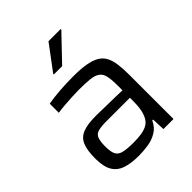

<svg xmlns="http://www.w3.org/2000/svg" viewBox="-208 -856 984 984"><g transform="rotate(-45 284.5 -363.5)"><path d="M223 8Q167 8 129.5 -5Q92 -18 73.5 -50Q55 -82 55 -140Q55 -198 68.5 -231.5Q82 -265 116 -279Q150 -293 211 -293Q221 -293 242.5 -292.5Q264 -292 292 -291.5Q320 -291 348.5 -290.5Q377 -290 401 -289V-321Q401 -366 395.5 -391.5Q390 -417 373 -429.5Q356 -442 325.5 -445.5Q295 -449 245 -449Q223 -449 193 -447.5Q163 -446 134.5 -443.5Q106 -441 89 -438V-504Q127 -511 174.5 -514.5Q222 -518 273 -518Q327 -518 364.5 -511.5Q402 -505 425.5 -491Q449 -477 461 -454Q473 -431 477.5 -398Q482 -365 482 -321V0H409L406 -72H400Q384 -37 354.5 -19.5Q325 -2 290 3Q255 8 223 8ZM253 -59Q282 -59 307 -62.5Q332 -66 351 -76Q370 -86 381 -106Q392 -127 396.5 -151.5Q401 -176 401 -209V-235H231Q192 -235 171 -229Q150 -223 142.5 -204Q135 -185 135 -147Q135 -110 144 -91Q153 -72 178.5 -65.5Q204 -59 253 -59ZM210 -595V-600L311 -735H399V-730L270 -595Z"/></g></svg>

Font: Saira Thin
Style: Regular
Weight: 400
Version: Version 1.101